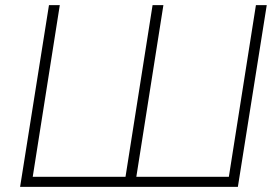

<svg xmlns="http://www.w3.org/2000/svg" viewBox="-20 -725 1078 745"><path d="M58 0 170 -705H212L107 -39H467L572 -705H614L509 -39H868L973 -705H1015L903 0Z"/></svg>

Font: Nunito Sans ExtraLight
Style: Italic
Weight: 200
Italic angle: -9°
Designer: Vernon Adams
Foundry: Vernon Adams
Version: Version 3.006; ttfautohint (v1.8.3)